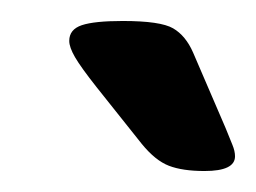

<svg xmlns="http://www.w3.org/2000/svg" viewBox="-20 -738 244 183"><path d="M175 -575Q154 -575 141 -580Q128 -585 115 -601L72 -655Q57 -674 51.5 -683.5Q46 -693 46 -699Q46 -710 58 -714Q70 -718 97 -718Q133 -718 145 -711Q157 -704 164 -688L195 -616Q199 -606 201.5 -600Q204 -594 204 -589Q204 -575 175 -575Z"/></svg>

Font: Asap Medium
Style: Italic
Weight: 500
Italic angle: -6°
Designer: Pablo Cosgaya
Foundry: Omnibus-Type
Version: Version 3.001; ttfautohint (v1.8.3)